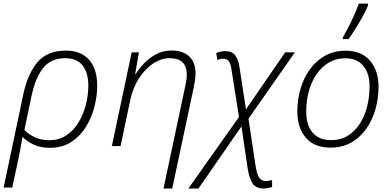

<svg xmlns="http://www.w3.org/2000/svg" viewBox="-40 -827 2214 1087"><path d="M-19.5 234.9 92.3 -294.9Q116.7 -408.7 171.9 -474.6Q227.1 -540.5 333 -540.5Q417.5 -540.5 463.9 -489Q510.3 -437.5 510.3 -341.8Q510.3 -284.2 494.6 -222.7Q479 -161.1 446.3 -108.4Q413.6 -55.7 363 -22.9Q312.5 9.8 242.2 9.8Q189 9.8 150.6 -8.3Q112.3 -26.4 87.4 -51.8Q81.5 -16.6 75.7 13.9Q69.8 44.4 63.5 75.7L29.3 234.9ZM239.3 -33.2Q295.4 -33.2 336.7 -61.3Q377.9 -89.4 405.3 -135.3Q432.6 -181.2 446.3 -235.4Q460 -289.6 460 -342.3Q460 -416 427.2 -456.8Q394.5 -497.6 329.6 -497.6Q248.5 -497.6 204.1 -441.7Q159.7 -385.7 138.2 -282.2L98.1 -91.3Q121.6 -66.4 157.2 -49.8Q192.9 -33.2 239.3 -33.2Z M885.7 240.2 1009.3 -341.8Q1017.6 -378.4 1017.6 -404.3Q1017.6 -497.6 920.4 -497.6Q873 -497.6 827.4 -467.5Q781.7 -437.5 746.8 -383.5Q711.9 -329.6 696.8 -257.8L642.6 0H593.3L705.6 -530.8H746.6L725.1 -407.2H728Q745.6 -436 774.4 -467Q803.2 -498 842.8 -519.5Q882.3 -541 931.6 -541Q995.6 -541 1031.2 -507.6Q1066.9 -474.1 1066.9 -410.6Q1066.9 -392.6 1064.2 -373Q1061.5 -353.5 1057.6 -335.9L935.1 240.2Z M1026.4 240.2 1313 -164.6 1270 -436.5Q1265.1 -468.8 1254.4 -481.7Q1243.7 -494.6 1225.1 -494.6Q1215.3 -494.6 1206.8 -492.4Q1198.2 -490.2 1190.4 -487.8L1184.1 -526.9Q1193.8 -531.2 1207.5 -534.4Q1221.2 -537.6 1235.4 -537.6Q1274.9 -537.6 1292.7 -512.2Q1310.5 -486.8 1315.9 -446.8L1352.5 -208L1574.7 -530.8H1629.4L1366.7 -154.8L1406.7 110.8Q1413.6 155.8 1426 176.8Q1438.5 197.8 1465.3 197.8Q1475.6 197.8 1484.1 196Q1492.7 194.3 1500.5 192.4V231.9Q1491.2 234.9 1479.2 237.5Q1467.3 240.2 1453.6 240.2Q1405.8 240.2 1387.5 207.8Q1369.1 175.3 1361.3 120.6L1327.1 -111.3L1083.5 240.2Z M1831.5 8.8Q1739.3 8.8 1691.4 -47.1Q1643.6 -103 1643.6 -194.3Q1643.6 -290.5 1677.5 -368.9Q1711.4 -447.3 1772.7 -493.7Q1834 -540 1916 -540Q2006.3 -540 2054.7 -483.6Q2103 -427.2 2103 -336.9Q2103 -269.5 2085.2 -207.5Q2067.4 -145.5 2032.7 -96.7Q1998 -47.9 1947.5 -19.5Q1897 8.8 1831.5 8.8ZM1835.9 -33.7Q1901.4 -33.7 1950 -73.5Q1998.5 -113.3 2025.4 -182.9Q2052.2 -252.4 2052.2 -341.3Q2052.2 -384.3 2037.8 -419.7Q2023.4 -455.1 1992.9 -476.1Q1962.4 -497.1 1915.5 -497.1Q1850.6 -497.1 1800.5 -458.3Q1750.5 -419.4 1722.2 -350.8Q1693.8 -282.2 1693.8 -192.9Q1693.8 -119.1 1729.7 -76.4Q1765.6 -33.7 1835.9 -33.7ZM1901.4 -606V-615.2Q1915.5 -640.6 1932.6 -673.8Q1949.7 -707 1965.3 -741.9Q1981 -776.9 1991.2 -806.6H2043.5V-795.4Q2032.7 -769 2013.9 -734.9Q1995.1 -700.7 1973.6 -666.3Q1952.1 -631.8 1933.1 -606Z"/></svg>

Font: Open Sans Light
Style: Italic
Weight: 300
Italic angle: -12°
Designer: Monotype Design Team
Foundry: Monotype Imaging Inc.
Version: Version 3.003; ttfautohint (v1.8.4)